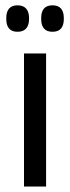

<svg xmlns="http://www.w3.org/2000/svg" viewBox="-20 -684 256 704"><path d="M149 0H68V-488H149ZM44.5 -567.5Q23.5 -567.5 13.2 -579.5Q3 -591.5 3 -614V-618Q3 -640.5 13.2 -652.5Q23.5 -664.5 44.5 -664.5Q65 -664.5 75.8 -652.5Q86.5 -640.5 86.5 -618V-614Q86.5 -591.5 75.8 -579.5Q65 -567.5 44.5 -567.5ZM172.5 -567.5Q151.5 -567.5 141.2 -579.5Q131 -591.5 131 -614V-618Q131 -640.5 141.2 -652.5Q151.5 -664.5 172.5 -664.5Q193.5 -664.5 203.8 -652.5Q214 -640.5 214 -618V-614Q214 -591.5 203.8 -579.5Q193.5 -567.5 172.5 -567.5Z"/></svg>

Font: Anek Devanagari Medium
Style: Regular
Weight: 400
Version: Version 1.003